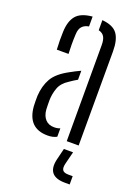

<svg xmlns="http://www.w3.org/2000/svg" viewBox="-151 -670 664 924"><g transform="rotate(20 181.0 -207.5)"><path d="M49.5 -397.5Q48 -422 47.8 -445.2Q47.5 -468.5 48.5 -489Q50.5 -544 74.8 -572.5Q99 -601 157 -606V-555.5Q135.5 -552 123 -538.8Q110.5 -525.5 109.5 -498Q108 -472.5 108.2 -443.2Q108.5 -414 109.5 -397.5ZM245 0V-492.5Q245 -519.5 236.5 -534.2Q228 -549 207 -554.5V-606Q263.5 -601 285 -571.2Q306.5 -541.5 306.5 -482L306 0ZM38.5 -105Q38 -118.5 37.8 -130.5Q37.5 -142.5 38 -157Q41 -208.5 62.8 -246.8Q84.5 -285 145 -317Q156 -323 168.8 -329.8Q181.5 -336.5 195 -342.5V-296.5Q186 -291.5 176.2 -285.2Q166.5 -279 155 -271Q122 -250 111 -219.5Q100 -189 99.5 -156Q99.5 -142 99.8 -130.2Q100 -118.5 100.5 -109Q103 -78 119.5 -60Q136 -42 164 -42Q182 -42 195 -47.5V-4.5Q176 6 148.5 6Q46.5 6 38.5 -105ZM329.5 191H306Q210.5 191 230 101.5L245 40H292L276.5 101.5Q270 126.5 277.2 137.5Q284.5 148.5 307 148.5H329.5Z"/></g></svg>

Font: Big Shoulders Stencil Text Light
Style: Regular
Weight: 300
Designer: Patric King
Foundry: XO Type Co
Version: Version 1.000